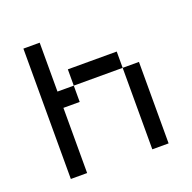

<svg xmlns="http://www.w3.org/2000/svg" viewBox="-96 -596 692 692"><g transform="rotate(-20 250.0 -250.0)"><path d="M62.5 -500Q62.5 -500 62.5 0H125Q125 0 125 -250H187.5V-312.5H125V-500ZM375 -312.5V0H437.5V-312.5ZM187.5 -312.5H375V-375H187.5Z"/></g></svg>

Font: UnifontExMono
Style: Regular
Weight: 500
Version: Version 15.0.06